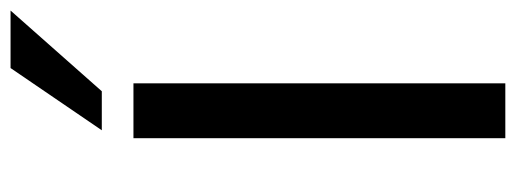

<svg xmlns="http://www.w3.org/2000/svg" viewBox="-327 -651 978 364"><g transform="rotate(-90 162.0 -469.0)"><path d="M82 0V-705H186V0ZM97 -765 215 -938H324L171 -765Z"/></g></svg>

Font: Nunito Sans 12pt ExtraLight 12pt SemiBold
Style: Regular
Weight: 600
Version: Version 3.101;gftools[0.9.27]